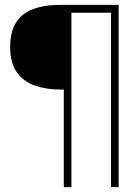

<svg xmlns="http://www.w3.org/2000/svg" viewBox="-20 -695 552 793"><path d="M243.5 78H275V-642.5H438.5V78H470V-675H231Q163 -675 116.2 -657.2Q69.5 -639.5 45.8 -601.2Q22 -563 22 -501Q22 -435.5 49 -397Q76 -358.5 123.5 -341.8Q171 -325 231 -325H243.5Z"/></svg>

Font: Anybody SemiExpanded ExtraLight
Style: Regular
Weight: 250
Width: 6
Version: Version 1.113;gftools[0.9.25]